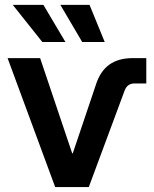

<svg xmlns="http://www.w3.org/2000/svg" viewBox="-20 -758 623 778"><path d="M203.6 0 10.7 -522.5H142.6L272.5 -136.7H274.9L368.2 -413.6Q385.7 -469.2 422.6 -495.8Q459.5 -522.5 517.6 -522.5H572.8V-419.9H525.4Q496.1 -419.9 485.4 -392.1L339.8 0ZM313 -587.9 224.6 -738.3H342.8L404.3 -587.9ZM151.4 -587.9 31.7 -738.3H155.8L245.1 -587.9Z"/></svg>

Font: Inter 28pt SemiBold
Style: Regular
Weight: 600
Designer: Rasmus Andersson
Foundry: rsms
Version: Version 4.001;git-66647c0bb